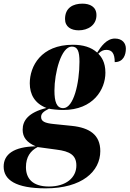

<svg xmlns="http://www.w3.org/2000/svg" viewBox="-94 -791 709 1051"><path d="M337 -625C387 -625 434 -653 434 -708C434 -755 397 -771 357 -771C308 -771 262 -750 262 -687C262 -644 295 -625 337 -625ZM156 240C354 240 455 148 455 36C455 -53 396 -92 299 -102L201 -112C150 -117 131 -127 131 -151C131 -168 142 -180 174 -196C187 -193 223 -189 252 -189C417 -189 483 -302 483 -393C483 -452 460 -481 444 -497C459 -512 472 -518 488 -518C518 -518 534 -500 534 -451C581 -451 595 -490 595 -525C595 -554 576 -580 535 -580C489 -580 458 -535 438 -503C405 -533 360 -546 305 -546C130 -546 69 -428 69 -335C69 -274 96 -225 160 -200C61 -175 30 -131 30 -81C30 -40 52 -11 102 10C-19 12 -74 54 -74 121C-74 193 -9 240 156 240ZM252 -199C215 -199 204 -236 204 -295C204 -393 241 -536 299 -536C331 -536 341 -510 341 -453C341 -336 309 -199 252 -199ZM174 230C82 230 48 184 48 124C48 68 73 34 112 14L215 28C288 37 324 58 324 115C324 182 267 230 174 230Z"/></svg>

Font: Noto Serif Display SemiCondensed ExtraBold
Style: Italic
Weight: 800
Width: 4
Italic angle: -12°
Designer: Monotype Design Team
Foundry: Monotype Imaging Inc.
Version: Version 2.009